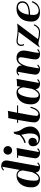

<svg xmlns="http://www.w3.org/2000/svg" viewBox="1256 -1944 697 3250"><g transform="rotate(-90 1605.0 -319.5)"><path d="M416 -11Q446 -14 466 -39L481 -27Q451 9 406 9Q318 9 310 -66Q266 9 198 9Q130 9 94 -29.5Q58 -68 58 -135Q58 -253 114 -321Q170 -389 259 -389Q310 -389 338 -358Q350 -342 353 -334L407 -628Q377 -625 357 -600L342 -612Q372 -648 417 -648Q463 -648 488 -625Q513 -602 513 -560Q513 -552 511 -534Q462 -259 416 -11ZM211 -14Q231 -14 250 -28Q269 -42 282.5 -63.5Q296 -85 303.5 -99.5Q311 -114 316 -127L345 -285Q343 -317 324 -343.5Q305 -370 259 -370Q227 -370 199 -276Q171 -182 171 -94Q171 -48 180.5 -31Q190 -14 211 -14Z M725 -389 656 -11Q686 -14 706 -39L721 -27Q691 9 646 9Q601 9 575.5 -14Q550 -37 550 -74Q550 -87 566 -183L599 -362H557L559 -380H602Q636 -380 667 -382Q698 -384 711 -386ZM633 -485Q612 -506 612 -536Q612 -566 633 -587.5Q654 -609 684 -609Q714 -609 735.5 -587.5Q757 -566 757 -536Q757 -506 735.5 -485Q714 -464 684 -464Q654 -464 633 -485Z M872 -17Q971 -17 971 -163Q971 -199 960.5 -248Q950 -297 948 -309Q887 -246 811 -233V-257Q883 -273 946 -339V-343Q946 -367 953 -390Q960 -413 967 -424L974 -435H998Q998 -391 1012 -354.5Q1026 -318 1043 -295.5Q1060 -273 1074 -236.5Q1088 -200 1088 -156Q1088 -85 1034.5 -38Q981 9 899 9Q831 9 792.5 -25Q754 -59 754 -107Q754 -148 776 -167.5Q798 -187 828 -187Q858 -187 877.5 -167.5Q897 -148 897 -118Q897 -87 878 -66Q859 -45 829 -45Q816 -45 802 -49Q824 -17 872 -17Z M1353 -537Q1339 -467 1322 -380H1446L1444 -362H1319Q1269 -104 1269 -51Q1269 -19 1300 -19Q1337 -19 1365 -62Q1393 -105 1405 -155L1423 -149Q1386 9 1270 9Q1222 9 1190 -17.5Q1158 -44 1158 -90Q1158 -139 1199 -362H1150L1152 -380H1203Q1207 -404 1216.5 -453.5Q1226 -503 1230 -528Q1264 -528 1295 -530Q1326 -532 1340 -534Z M1895 -389 1826 -11Q1856 -14 1876 -39L1891 -27Q1861 9 1816 9Q1728 9 1720 -68Q1676 9 1608 9Q1542 9 1502.5 -31.5Q1463 -72 1463 -145Q1463 -259 1519 -324Q1575 -389 1664 -389Q1737 -389 1761 -320Q1766 -350 1772 -380Q1806 -380 1837 -382Q1868 -384 1882 -386ZM1621 -14Q1647 -14 1671.5 -39.5Q1696 -65 1707 -86.5Q1718 -108 1725 -126Q1727 -134 1730 -150.5Q1733 -167 1739 -202.5Q1745 -238 1751 -270Q1748 -308 1730 -336Q1712 -364 1685 -364Q1636 -364 1606 -276.5Q1576 -189 1576 -94Q1576 -49 1587.5 -31.5Q1599 -14 1621 -14Z M2374 -263Q2374 -232 2355 -143.5Q2336 -55 2334 -11Q2346 -11 2358.5 -18Q2371 -25 2378 -32L2384 -39L2399 -27Q2397 -23 2392 -17Q2387 -11 2365.5 -1Q2344 9 2315 9Q2224 9 2224 -73Q2224 -108 2242 -198Q2260 -288 2260 -316Q2260 -359 2219 -359Q2186 -359 2155.5 -316Q2125 -273 2105 -198L2071 -11Q2102 -14 2122 -39L2137 -27Q2107 9 2062 9Q2017 9 1991.5 -14Q1966 -37 1966 -74Q1966 -88 1982 -184L2015 -369Q1985 -366 1965 -341L1950 -353Q1980 -389 2025 -389Q2071 -389 2096 -366Q2121 -343 2121 -301V-295Q2162 -389 2249 -389Q2308 -389 2341 -355.5Q2374 -322 2374 -263Z M2800 -98 2817 -92Q2808 -56 2776 -23.5Q2744 9 2683 9Q2617 9 2565 -5Q2513 -19 2491 -19Q2478 -19 2467 -14.5Q2456 -10 2451 -5L2446 0H2428L2690 -354Q2638 -356 2597 -363Q2556 -370 2536 -370Q2506 -370 2489 -353Q2472 -336 2472 -309Q2472 -299 2475.5 -288Q2479 -277 2482 -272L2485 -266L2467 -259Q2451 -279 2451 -311Q2451 -345 2473.5 -367Q2496 -389 2534 -389Q2560 -389 2613.5 -379.5Q2667 -370 2730 -370Q2800 -371 2832 -379L2567 -26Q2620 -10 2683 -9Q2723 -9 2752.5 -31.5Q2782 -54 2791 -76Z M3081 -389Q3208 -389 3208 -288Q3208 -225 3148.5 -192.5Q3089 -160 2979 -159Q2977 -123 2977 -102Q2977 -57 2997.5 -35.5Q3018 -14 3050 -14Q3080 -14 3105.5 -26Q3131 -38 3146 -54.5Q3161 -71 3172 -89Q3183 -107 3187.5 -118Q3192 -129 3192 -131L3210 -123Q3209 -118 3206 -109Q3203 -100 3190 -77Q3177 -54 3159 -37Q3141 -20 3106 -5.5Q3071 9 3028 9Q2947 9 2905.5 -29.5Q2864 -68 2864 -135Q2864 -254 2923 -321.5Q2982 -389 3081 -389ZM3110 -364Q3067 -364 3030.5 -318Q2994 -272 2982 -182Q3183 -183 3183 -288Q3183 -321 3163.5 -342.5Q3144 -364 3110 -364Z"/></g></svg>

Font: Sail
Style: Regular
Weight: 400
Designer: Miguel Hernandez
Foundry: Miguel Hernandez
Version: Version 1.002